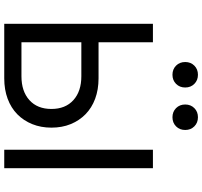

<svg xmlns="http://www.w3.org/2000/svg" viewBox="-44 -908 952 904"><g transform="rotate(90 432.0 -456.0)"><path d="M772 -700V0H685V-700ZM92 0V-700H179V-444H349Q402 -444 445 -428Q488 -412 518 -382.5Q548 -353 564.5 -312.5Q581 -272 581 -222Q581 -173 564.5 -132Q548 -91 518 -61.5Q488 -32 445 -16Q402 0 349 0ZM179 -81H339Q410 -81 451.5 -118.5Q493 -156 493 -222Q493 -288 451.5 -325.5Q410 -363 339 -363H179ZM332 -792Q306 -792 289 -809Q272 -826 272 -852Q272 -878 289 -895Q306 -912 332 -912Q358 -912 375 -895Q392 -878 392 -852Q392 -826 375 -809Q358 -792 332 -792ZM532 -792Q506 -792 489 -809Q472 -826 472 -852Q472 -878 489 -895Q506 -912 532 -912Q558 -912 575 -895Q592 -878 592 -852Q592 -826 575 -809Q558 -792 532 -792Z"/></g></svg>

Font: NT Somic
Style: Regular
Weight: 400
Designer: Ravid Balaliev — lead type designer, mastering
Michael Voronin — secret advisor, marketing
Ivan Kovalenko — best boy
Foundry: NT Type
Version: Version 0.7